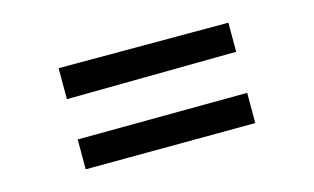

<svg xmlns="http://www.w3.org/2000/svg" viewBox="-47 -496 814 497"><g transform="rotate(-15 359.5 -247.5)"><path d="M132 -383H587V-305L132 -300ZM132 -192 587 -195V-114L132 -112Z"/></g></svg>

Font: Andada Pro SemiBold
Style: Regular
Weight: 600
Designer: Carolina Giovagnoli
Foundry: Huerta Tipografica
Version: Version 3.005